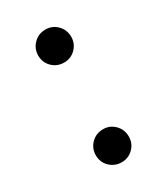

<svg xmlns="http://www.w3.org/2000/svg" viewBox="-128 -519 514 592"><g transform="rotate(-30 129.0 -223.0)"><path d="M129.9 -341.8Q105 -341.8 87.9 -358.6Q70.8 -375.5 70.8 -399.9Q70.8 -424.8 87.9 -441.9Q105 -459 129.9 -459Q154.3 -459 171.1 -441.9Q188 -424.8 188 -399.9Q188 -376 171.1 -358.9Q154.3 -341.8 129.9 -341.8ZM129.9 13.2Q105 13.2 87.9 -3.7Q70.8 -20.5 70.8 -44.9Q70.8 -69.8 87.9 -86.9Q105 -104 129.9 -104Q154.3 -104 171.1 -86.9Q188 -69.8 188 -44.9Q188 -20.5 171.1 -3.7Q154.3 13.2 129.9 13.2Z"/></g></svg>

Font: Arima Madurai Medium
Style: Regular
Weight: 500
Designer: Joana Correia and Natanael Gama
Foundry: NDISCOVER
Version: Version 1.019;PS 001.019;hotconv 1.0.88;makeotf.lib2.5.64775